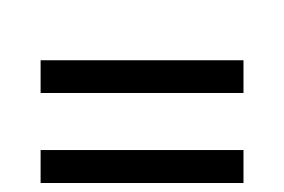

<svg xmlns="http://www.w3.org/2000/svg" viewBox="-20 -593 632 427"><path d="M70.3 -386.2V-459H521.5V-386.2ZM70.3 -186V-259.3H521.5V-186ZM252 -573.2Z"/></svg>

Font: Noto Sans Bengali UI
Style: Regular
Weight: 400
Designer: Monotype Design Team
Foundry: Monotype Imaging Inc.
Version: Version 1.03 uh